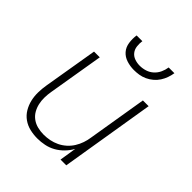

<svg xmlns="http://www.w3.org/2000/svg" viewBox="-208 -879 1017 1017"><g transform="rotate(45 300.0 -371.0)"><path d="M240 8Q211 8 183.5 1.5Q156 -5 133.5 -21Q111 -37 97 -60.5Q83 -84 76.5 -111Q70 -138 70.5 -167.5Q71 -197 76 -226L127 -530H170L118 -219Q114 -196 113.5 -172.5Q113 -149 118 -127Q123 -105 134 -86Q145 -67 163 -54Q181 -41 203.5 -35.5Q226 -30 249 -30Q272 -30 294.5 -34.5Q317 -39 338 -49Q359 -59 377 -75Q395 -91 407.5 -111Q420 -131 427.5 -153Q435 -175 438 -197L493 -530H536L449 0H406L421 -95Q408 -71 388 -50.5Q368 -30 344 -16.5Q320 -3 293 2.5Q266 8 240 8ZM345 -610Q317 -610 290.5 -618.5Q264 -627 247 -646.5Q230 -666 226 -694Q222 -722 226 -750H269Q266 -730 268.5 -710Q271 -690 282.5 -675.5Q294 -661 312.5 -654.5Q331 -648 351 -648Q372 -648 392.5 -654.5Q413 -661 429 -675.5Q445 -690 454 -709.5Q463 -729 466 -750H509Q506 -731 499.5 -712.5Q493 -694 482 -677Q471 -660 455 -646.5Q439 -633 420.5 -624.5Q402 -616 383 -613Q364 -610 345 -610Z"/></g></svg>

Font: Iosevka Curly XLtExObl
Style: Regular
Weight: 200
Width: 7
Italic angle: -9°
Monospace: yes
Designer: Belleve Invis
Foundry: Belleve Invis
Version: Version 11.0.1; ttfautohint (v1.8.3)